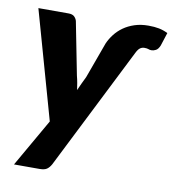

<svg xmlns="http://www.w3.org/2000/svg" viewBox="-79 -595 748 829"><g transform="rotate(10 295.5 -180.5)"><path d="M336.5 -418.5Q345.5 -439 360.5 -458.5Q375.5 -478 396.5 -493Q417.5 -508 444.8 -517Q472 -526 505.5 -526Q532.5 -526 552.2 -522Q572 -518 591 -508.5L572.5 -451Q565.5 -434 555.5 -428.8Q545.5 -423.5 536.5 -423.5Q528.5 -423.5 522.8 -426Q517 -428.5 504.5 -428.5Q494.5 -428.5 486 -422.5Q477.5 -416.5 469 -399L200 136Q191.5 151 181 158Q170.5 165 149.5 165H37.5L157.5 -44.5L24 -518H156Q173.5 -518 181.8 -510Q190 -502 193 -491.5L238.5 -259.5Q242.5 -244.5 245.2 -229.2Q248 -214 250 -198.5Q257 -214.5 264.2 -229.8Q271.5 -245 279 -260.5Z"/></g></svg>

Font: Lato ExtraBold
Style: Italic
Weight: 800
Italic angle: -7°
Designer: Lukasz Dziedzic with Adam Twardoch and Botio Nikoltchev
Foundry: tyPoland Lukasz Dziedzic
Version: Version 2.015; 2015-08-06; http://www.latofonts.com/